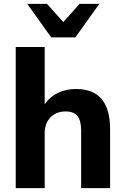

<svg xmlns="http://www.w3.org/2000/svg" viewBox="-20 -981 653 1001"><path d="M62 0V-736H213V-437Q239 -476 281.5 -496.5Q324 -517 377 -517Q554 -517 554 -308V0H403V-301Q403 -353 383.5 -376.5Q364 -400 323 -400Q273 -400 243 -369Q213 -338 213 -286V0ZM247 -786 122 -961H225L310 -866L395 -961H498L373 -786Z"/></svg>

Font: Mulish ExtraBold
Style: Regular
Weight: 800
Designer: Vernon Adams
Foundry: Vernon Adams
Version: Version 3.603; ttfautohint (v1.8.3)